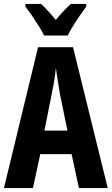

<svg xmlns="http://www.w3.org/2000/svg" viewBox="-20 -953 566 973"><path d="M379.9 0 342.8 -171.9H184.1L147 0H0L172.9 -713.9H350.1L525.9 0ZM321.8 -291 283.2 -480Q279.3 -503.4 275.6 -525.9Q272 -548.3 268.8 -569.1Q265.6 -589.8 263.2 -607.9Q261.7 -590.8 258.8 -570.3Q255.9 -549.8 252 -527.3Q248 -504.9 243.2 -481.9L205.1 -291ZM203.6 -772.9Q194.3 -792.5 177.5 -819.6Q160.6 -846.7 142.1 -873.8Q123.5 -900.9 108.9 -919.9V-933.1H188Q204.6 -918 223.6 -897.2Q242.7 -876.5 262.7 -852.1Q285.6 -879.4 303 -897.7Q320.3 -916 338.9 -933.1H417V-919.9Q402.8 -900.9 384.8 -874.5Q366.7 -848.1 350.1 -821Q333.5 -793.9 322.8 -772.9Z"/></svg>

Font: Open Sans Condensed
Style: Regular
Weight: 400
Width: 3
Designer: Monotype Design Team
Foundry: Monotype Imaging Inc.
Version: Version 3.000